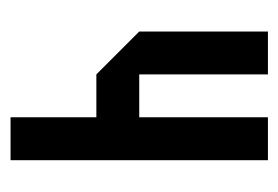

<svg xmlns="http://www.w3.org/2000/svg" viewBox="-104 -436 540 373"><g transform="rotate(90 166.5 -250.0)"><path d="M291.7 0H208.3V-166.7H125L41.7 -250V-500H125V-250H208.3V-500H291.7Z"/></g></svg>

Font: Yulong
Style: Regular
Weight: 400
Designer: GGBotNet
Foundry: f0n7.com
Version: 1.00